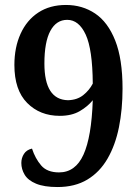

<svg xmlns="http://www.w3.org/2000/svg" viewBox="-20 -744 562 774"><path d="M212 10Q158 10 125.5 -3.5Q93 -17 79.5 -39.5Q66 -62 66 -87Q66 -107 76.5 -123.5Q87 -140 109 -145Q122 -105 146 -77Q170 -49 218 -49Q284 -49 316.5 -120.5Q349 -192 354 -340Q334 -315 301.5 -296Q269 -277 221 -277Q141 -277 89.5 -329Q38 -381 38 -482Q38 -553 63 -608Q88 -663 134.5 -693.5Q181 -724 246 -724Q312 -724 363.5 -689.5Q415 -655 444.5 -580.5Q474 -506 474 -387Q474 -303 459.5 -231Q445 -159 413.5 -104.5Q382 -50 332 -20Q282 10 212 10ZM254 -340Q291 -341 315.5 -360.5Q340 -380 354 -407Q353 -545 325.5 -604.5Q298 -664 251 -664Q207 -664 183 -619.5Q159 -575 159 -488Q159 -342 254 -340Z"/></svg>

Font: Noto Serif Myanmar SemiCondensed SemiBold
Style: Regular
Weight: 600
Width: 4
Designer: Ben Mitchell and the Monotype Design Team
Foundry: Monotype Imaging Inc.
Version: Version 2.106; ttfautohint (v1.8.4.7-5d5b)